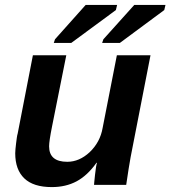

<svg xmlns="http://www.w3.org/2000/svg" viewBox="-20 -753 694 782"><path d="M250 -528 192 -238Q180 -178 180 -157Q180 -94 254 -94Q303 -94 345 -133Q388 -174 398 -232L456 -528H593L512 -113Q505 -75 494 0H363Q363 -2 364 -12Q365 -22 367 -41Q369 -60 371 -72Q373 -84 375 -90H373Q336 -38 292 -14.5Q248 9 191 9Q116 9 79 -26.5Q42 -62 42 -129Q42 -135 43 -146Q44 -157 45.5 -169Q47 -181 48.5 -192Q50 -203 52 -209L114 -528ZM199 -578 204 -593 329 -733H457L452 -712L270 -578ZM396 -578 401 -593 527 -733H654L649 -712L468 -578Z"/></svg>

Font: Libra Sans Modern
Style: Bold Italic
Weight: 700
Italic angle: -12°
Foundry: Stefan Peev, Context Ltd
Version: Version 1.000